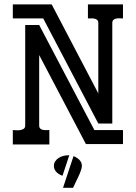

<svg xmlns="http://www.w3.org/2000/svg" viewBox="-20 -664 626 885"><path d="M160.6 -410.2V-85.9Q160.6 -76.2 165.5 -71.5Q170.4 -66.9 177.7 -65.4Q185.1 -64 193.1 -64.2Q201.2 -64.5 207.5 -64.5V2H39.1V-64.5Q45.4 -64.5 55.2 -63.7Q64.9 -63 74 -64.5Q83 -65.9 89.6 -70.6Q96.2 -75.2 96.2 -85.9V-548.8H160.6L415 -64.5H546.9V0H376ZM433.1 -94.7 179.2 -579.1H39.1V-643.6H218.3L433.1 -233.4V-557.6Q433.1 -567.4 428 -572Q422.9 -576.7 415.5 -578.1Q408.2 -579.6 399.9 -579.3Q391.6 -579.1 385.3 -579.1V-643.6H546.9V-579.1Q540.5 -579.1 532 -579.6Q523.4 -580.1 515.9 -578.6Q508.3 -577.1 502.9 -572.5Q497.6 -567.9 497.6 -557.6V-94.7ZM318.8 55.7Q333.5 61 345.5 72.5Q357.4 84 357.4 100.6Q357.4 109.4 352.5 123Q347.7 136.7 340.8 151.4Q334 166 327.1 179.7Q320.3 193.4 316.9 201.7H270.5ZM299.3 51.8 268.1 146Q252.4 141.1 240.5 129.4Q228.5 117.7 228.5 100.6Q228.5 88.4 234.6 79.3Q240.7 70.3 250.2 64.2Q259.8 58.1 271.2 54.9Q282.7 51.8 293 51.8Z"/></svg>

Font: Isar CAT
Style: Regular
Weight: 400
Designer: Digitized by Peter Wiegel
Foundry: CAT-Fonts, Peter Wiegel
Version: Version 1.000; ttfautohint (v1.3)